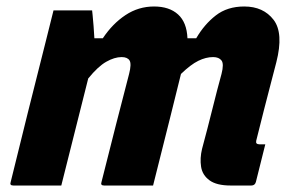

<svg xmlns="http://www.w3.org/2000/svg" viewBox="-20 -572 890 592"><path d="M145 -540H264Q264 -540 265.5 -526Q267 -512 268.5 -492Q270 -472 271 -454H297Q327 -499 367 -525.5Q407 -552 455 -552Q502 -552 529 -527.5Q556 -503 558 -454H585Q610 -497 645.5 -524.5Q681 -552 733 -552Q792 -552 823.5 -511Q855 -470 832 -380Q826 -357 816 -318.5Q806 -280 794 -233.5Q782 -187 770 -138Q769 -132 771 -130Q774 -127 780 -127H798Q791 -98 783.5 -69Q776 -40 769 -11Q766 0 755 0H691Q648 0 626 -16Q604 -32 600 -58Q596 -84 603 -113Q620 -176 635 -236.5Q650 -297 663 -344Q671 -375 663 -385.5Q655 -396 637 -396Q615 -396 591.5 -384.5Q568 -373 538 -344Q527 -298 505 -211Q483 -124 452 0H301Q289 0 293 -11Q316 -102 338 -189Q360 -276 378 -344Q386 -375 379.5 -385.5Q373 -396 355 -396Q333 -396 307.5 -381.5Q282 -367 252 -330Q231 -248 210.5 -165Q190 -82 169 0H21Q9 0 13 -11Q39 -118 66 -225.5Q93 -333 120 -440Q126 -465 132.5 -490Q139 -515 145 -540Z"/></svg>

Font: Recursive Sn Lnr St XBd
Style: Italic
Weight: 800
Italic angle: -15°
Version: Version 1.079;hotconv 1.0.112;makeotfexe 2.5.65598; ttfautoh